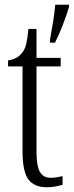

<svg xmlns="http://www.w3.org/2000/svg" viewBox="-20 -780 311 810"><path d="M178 10Q124 10 99.5 -23.5Q75 -57 75 -143V-500H14V-525Q54 -531 73 -557Q86 -573 91 -596Q96 -619 100 -658H134V-536H236V-500H134V-142Q134 -79 148.5 -54.5Q163 -30 193 -30Q208 -30 219.5 -32Q231 -34 244 -37V0Q232 3 215 6.5Q198 10 178 10ZM191 -613Q197 -648 203.5 -685.5Q210 -723 213 -760H271V-750Q262 -719 245 -675Q228 -631 212 -600H191Z"/></svg>

Font: Noto Serif Sinhala ExtraCondensed Light
Style: Regular
Weight: 300
Width: 2
Designer: Jelle Bosma - Monotype Design Team
Foundry: Monotype Imaging Inc.
Version: Version 2.007; ttfautohint (v1.8.4.7-5d5b)